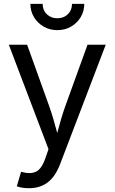

<svg xmlns="http://www.w3.org/2000/svg" viewBox="-20 -781 602 1009"><path d="M68.4 197.8 90.8 121.6 100.1 124Q140.6 134.8 169.9 120.8Q199.2 106.9 219.2 48.3L234.9 2.9L26.4 -545.9H122.6L238.8 -222.2Q251.5 -186.5 261.5 -151.4Q271.5 -116.2 280.8 -82Q290 -116.2 300 -151.4Q310.1 -186.5 322.8 -222.2L439.9 -545.9H535.6L295.9 81.5Q271 146.5 231 177.2Q190.9 208 132.8 208Q109.4 208 92.3 204.6Q75.2 201.2 68.4 197.8ZM281.2 -622.6Q241.7 -622.6 209.7 -640.9Q177.7 -659.2 158.7 -690.7Q139.6 -722.2 139.6 -760.7H204.1Q204.1 -727.5 225.8 -706.3Q247.6 -685.1 281.2 -685.1Q314.9 -685.1 336.7 -706.3Q358.4 -727.5 358.4 -760.7H422.9Q422.9 -722.2 404.1 -690.9Q385.3 -659.7 353.3 -641.1Q321.3 -622.6 281.2 -622.6Z"/></svg>

Font: Inter
Style: Regular
Weight: 400
Designer: Rasmus Andersson
Foundry: rsms
Version: Version 4.001;git-9221beed3